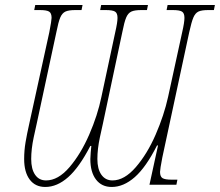

<svg xmlns="http://www.w3.org/2000/svg" viewBox="-20 -734 874 763"><path d="M76 -102Q76 -136 81.5 -168.5Q87 -201 96 -241L176 -606Q185 -653 185 -663Q185 -682 175 -688Q165 -694 139 -694H116L120 -714H308L304 -694H279Q253 -694 240 -688Q227 -682 219.5 -664.5Q212 -647 204 -606L126 -243Q124 -235 114 -188.5Q104 -142 104 -102Q104 -62 119.5 -39.5Q135 -17 163 -17Q211 -17 256 -69.5Q301 -122 334.5 -199Q368 -276 383 -349L438 -606Q447 -645 447 -663Q447 -682 437 -688Q427 -694 401 -694H378L382 -714H568L564 -694H541Q515 -694 502 -688Q489 -682 481.5 -664.5Q474 -647 466 -606L389 -243Q387 -235 377 -188.5Q367 -142 367 -102Q367 -62 383 -39.5Q399 -17 427 -17Q474 -17 519.5 -69.5Q565 -122 598.5 -199Q632 -276 648 -349L704 -606Q713 -645 713 -663Q713 -682 703 -688Q693 -694 667 -694H642L646 -714H834L830 -694H807Q781 -694 768.5 -688Q756 -682 748.5 -664.5Q741 -647 732 -606L625 -108Q616 -61 616 -51Q616 -32 626 -26Q636 -20 662 -20H685L681 0H574L608 -156H604Q560 -69 515.5 -30Q471 9 424 9Q384 9 361.5 -20.5Q339 -50 339 -102Q339 -111 340.5 -128.5Q342 -146 343 -154H339Q295 -69 251 -30Q207 9 160 9Q120 9 98 -20.5Q76 -50 76 -102Z"/></svg>

Font: Noto Serif CondThin
Style: Italic
Weight: 250
Width: 3
Italic angle: -12°
Designer: Monotype Design Team
Foundry: Monotype Imaging Inc.
Version: Version 1.001